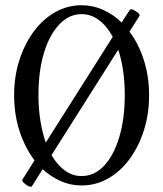

<svg xmlns="http://www.w3.org/2000/svg" viewBox="-20 -696 624 734"><path d="M102 16Q99 20 89 15.5Q79 11 71 3Q63 -5 66 -10L112 -83Q76 -130 55 -194Q34 -258 34 -332Q34 -404 54 -466Q74 -528 109 -575.5Q144 -623 191 -649.5Q238 -676 292 -676Q335 -676 374 -658.5Q413 -641 445 -610L476 -658Q479 -663 489 -658.5Q499 -654 507.5 -647Q516 -640 513 -635L475 -575Q510 -529 530 -466Q550 -403 550 -332Q550 -260 530 -197.5Q510 -135 475 -87.5Q440 -40 393 -13.5Q346 13 292 13Q250 13 212.5 -3.5Q175 -20 143 -49ZM127 -333Q127 -280 134.5 -234Q142 -188 155 -151L411 -555Q389 -596 358.5 -619Q328 -642 292 -642Q244 -642 206.5 -602.5Q169 -563 148 -493.5Q127 -424 127 -333ZM292 -23Q341 -23 378 -62.5Q415 -102 436 -172Q457 -242 457 -333Q457 -383 450.5 -426.5Q444 -470 432 -506L177 -103Q199 -65 228 -44Q257 -23 292 -23Z"/></svg>

Font: Junicode Two Beta Condensed
Style: Regular
Weight: 400
Width: 3
Designer: Peter S. Baker
Foundry: Briery Creek Software
Version: Version 1.053; ttfautohint (v1.8.4)